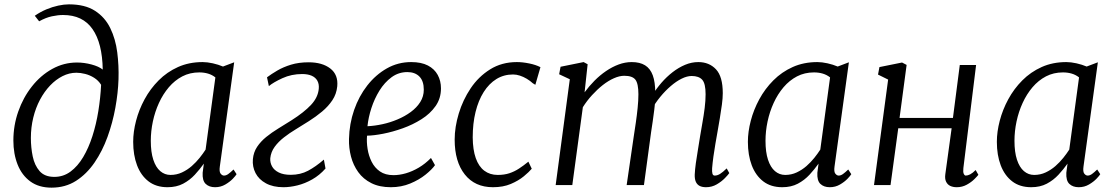

<svg xmlns="http://www.w3.org/2000/svg" viewBox="-20 -851 5130 883"><path d="M217 12Q158.5 12 119.5 -16.5Q80.5 -45 61 -94.2Q41.5 -143.5 41.5 -205Q41.5 -274 64 -338.2Q86.5 -402.5 126.8 -453.5Q167 -504.5 220.2 -534Q273.5 -563.5 334 -563.5Q367 -563.5 400.8 -554.5Q434.5 -545.5 452.5 -531Q451.5 -591.5 439.8 -638.2Q428 -685 405.5 -717.2Q383 -749.5 349.2 -765.8Q315.5 -782 270 -782Q246.5 -782 218.5 -776Q190.5 -770 160 -753L140 -778.5Q165 -796 193 -807.8Q221 -819.5 247.8 -825.2Q274.5 -831 297 -831Q371 -831 417 -801.2Q463 -771.5 487.2 -721.5Q511.5 -671.5 519.2 -610.5Q527 -549.5 525 -486.5Q523 -424 510.5 -355.2Q498 -286.5 474.5 -221.5Q451 -156.5 414.8 -103.5Q378.5 -50.5 329.5 -19.2Q280.5 12 217 12ZM230 -37.5Q271.5 -37.5 304.5 -62Q337.5 -86.5 362.5 -128.5Q387.5 -170.5 405 -225Q422.5 -279.5 432.2 -340Q442 -400.5 445 -461Q432.5 -481 413 -493.2Q393.5 -505.5 371.8 -511Q350 -516.5 331.5 -516.5Q298.5 -516.5 267.8 -501Q237 -485.5 210.5 -457.8Q184 -430 164 -392.5Q144 -355 133 -310Q122 -265 122 -216.5Q122 -172.5 130.5 -131.5Q139 -90.5 162.2 -64Q185.5 -37.5 230 -37.5Z M991 -85.5Q987.5 -61 994.8 -52.2Q1002 -43.5 1010 -43.5Q1020 -43.5 1030 -50.8Q1040 -58 1054 -71.5L1068 -50Q1064.5 -43.5 1051 -29.2Q1037.5 -15 1016.2 -2.5Q995 10 969 10Q942 10 926 -5.2Q910 -20.5 912 -56.5L917.5 -98.5Q899 -72.5 876 -47.5Q853 -22.5 822.2 -6.2Q791.5 10 750.5 10Q698 10 663 -17Q628 -44 610.2 -91Q592.5 -138 592.5 -198.5Q592.5 -245 605.8 -295.8Q619 -346.5 645 -394.5Q671 -442.5 709.5 -481.2Q748 -520 798.8 -542.8Q849.5 -565.5 912 -565.5Q933 -565.5 958.8 -559.8Q984.5 -554 1005.5 -545L1057 -564.5ZM970.5 -495Q955.5 -507 936.8 -512.5Q918 -518 896.5 -518Q853.5 -518 818.5 -499.8Q783.5 -481.5 756.5 -449.8Q729.5 -418 711 -377.5Q692.5 -337 683 -292.2Q673.5 -247.5 673.5 -203.5Q673.5 -151.5 685 -116.5Q696.5 -81.5 717 -64Q737.5 -46.5 764 -46.5Q792.5 -46.5 817 -58Q841.5 -69.5 861.8 -87.2Q882 -105 898 -125Q914 -145 925.5 -163Z M1283.5 10Q1236 10 1203.2 -7.8Q1170.5 -25.5 1155.2 -55Q1140 -84.5 1143 -119Q1146 -151 1162.5 -175.8Q1179 -200.5 1204.2 -221Q1229.5 -241.5 1259.8 -260Q1290 -278.5 1321 -298Q1378.5 -334.5 1410.5 -368.8Q1442.5 -403 1446 -443Q1448 -464.5 1439.5 -479.8Q1431 -495 1413.2 -502.8Q1395.5 -510.5 1369.5 -510.5Q1320.5 -510.5 1279 -491.5Q1237.5 -472.5 1216.5 -455L1208 -495.5Q1228 -510.5 1255.2 -526.5Q1282.5 -542.5 1318.2 -553.5Q1354 -564.5 1399.5 -564.5Q1462 -564.5 1499 -536Q1536 -507.5 1531 -454Q1527.5 -418.5 1508.5 -390Q1489.5 -361.5 1461 -337.8Q1432.5 -314 1401 -294.2Q1369.5 -274.5 1340.5 -256.5Q1312 -239.5 1286 -219.2Q1260 -199 1243 -175.5Q1226 -152 1223 -123.5Q1221.5 -103.5 1231 -86Q1240.5 -68.5 1262 -57.8Q1283.5 -47 1317 -47Q1361.5 -47 1396.8 -65.8Q1432 -84.5 1469.5 -117L1477 -76Q1449.5 -45 1416 -26Q1382.5 -7 1348.2 1.5Q1314 10 1283.5 10Z M1980.5 -91.5Q1966.5 -71.5 1937 -47.8Q1907.5 -24 1866.5 -7Q1825.5 10 1777.5 10Q1725 10 1687.8 -8.8Q1650.5 -27.5 1627.5 -59.5Q1604.5 -91.5 1594.2 -131Q1584 -170.5 1585 -211.5Q1586.5 -281.5 1608.5 -345Q1630.5 -408.5 1669.2 -458Q1708 -507.5 1759.2 -536.5Q1810.5 -565.5 1871 -565.5Q1917.5 -565.5 1947.8 -549.8Q1978 -534 1993 -506.5Q2008 -479 2008 -444.5Q2008 -398.5 1983.2 -363.2Q1958.5 -328 1918.5 -302.8Q1878.5 -277.5 1832.2 -261Q1786 -244.5 1742.5 -236Q1699 -227.5 1668 -227Q1665.5 -198 1670.5 -166.2Q1675.5 -134.5 1689.2 -107Q1703 -79.5 1727.5 -62.5Q1752 -45.5 1789.5 -45.5Q1817 -45.5 1846.5 -54Q1876 -62.5 1905.8 -80Q1935.5 -97.5 1962 -124.5ZM1853.5 -519.5Q1813 -519.5 1780.8 -495.8Q1748.5 -472 1725.2 -434.5Q1702 -397 1688 -353.8Q1674 -310.5 1670 -270.5Q1703 -272 1738.8 -279.8Q1774.5 -287.5 1808.2 -301.8Q1842 -316 1869.2 -336Q1896.5 -356 1912.8 -381.8Q1929 -407.5 1929 -438.5Q1929 -478.5 1908.8 -499Q1888.5 -519.5 1853.5 -519.5Z M2247 10Q2164 10 2117.5 -48.8Q2071 -107.5 2071 -209Q2071 -266.5 2089.8 -328.8Q2108.5 -391 2144.5 -444.8Q2180.5 -498.5 2234 -532Q2287.5 -565.5 2357 -565.5Q2383.5 -565.5 2414 -559.2Q2444.5 -553 2465.5 -542L2442 -461L2430.5 -468Q2418 -479.5 2402.5 -488.8Q2387 -498 2371 -503.2Q2355 -508.5 2339.5 -508.5Q2297 -508.5 2263 -487.5Q2229 -466.5 2204.5 -427.8Q2180 -389 2167 -336Q2154 -283 2154 -219Q2154.5 -162 2168 -123.8Q2181.5 -85.5 2207.2 -66Q2233 -46.5 2269 -46.5Q2299 -46.5 2322.5 -54.2Q2346 -62 2367 -75.8Q2388 -89.5 2410 -107.5L2425.5 -75Q2413.5 -60.5 2389 -40.2Q2364.5 -20 2329.2 -5Q2294 10 2247 10Z M2682.5 -555.5 2668.5 -426.5Q2689 -454.5 2714 -479.8Q2739 -505 2767.2 -524.2Q2795.5 -543.5 2825.2 -554.5Q2855 -565.5 2885.5 -565.5Q2922.5 -565.5 2946.5 -550.8Q2970.5 -536 2982 -504.8Q2993.5 -473.5 2993.5 -424Q2993.5 -420 2993.2 -415.8Q2993 -411.5 2992.8 -406.8Q2992.5 -402 2992 -397L2979 -411.5Q2997.5 -442 3021.5 -469.8Q3045.5 -497.5 3073.2 -519Q3101 -540.5 3130.8 -553Q3160.5 -565.5 3191.5 -565.5Q3241.5 -565.5 3272.8 -532.2Q3304 -499 3304 -422.5Q3304 -400 3300 -369.8Q3296 -339.5 3290.5 -307.2Q3285 -275 3280 -246Q3275.5 -220 3270.2 -190.2Q3265 -160.5 3261 -131.2Q3257 -102 3255 -77.5Q3254 -61 3256.5 -52.2Q3259 -43.5 3267 -43.5Q3279 -43.5 3291.5 -51.2Q3304 -59 3322 -76.5L3334 -55Q3329 -47.5 3314 -32Q3299 -16.5 3276.5 -3.2Q3254 10 3227 10Q3209 10 3197.2 3.8Q3185.5 -2.5 3180 -15.2Q3174.5 -28 3175 -47.5Q3176 -70.5 3180.2 -101Q3184.5 -131.5 3190 -164Q3195.5 -196.5 3200 -226Q3204.5 -254 3210.5 -287.2Q3216.5 -320.5 3220.8 -354.5Q3225 -388.5 3225 -417.5Q3225 -467 3209.5 -484.2Q3194 -501.5 3161 -501.5Q3139.5 -501.5 3114.8 -489.2Q3090 -477 3064.8 -455.2Q3039.5 -433.5 3016.5 -405.5Q2993.5 -377.5 2976 -346L2993.5 -394Q2992 -371 2988.8 -344.8Q2985.5 -318.5 2981.8 -292.8Q2978 -267 2974.5 -244L2941.5 0H2862L2894.5 -223Q2899 -252 2904 -286.2Q2909 -320.5 2912.5 -354.8Q2916 -389 2916 -417.5Q2916 -467 2902 -484.8Q2888 -502.5 2851 -502.5Q2829 -502.5 2803.5 -491.2Q2778 -480 2752.2 -459.8Q2726.5 -439.5 2702.8 -413.5Q2679 -387.5 2660.5 -358L2612 0H2535.5L2600.5 -486.5L2551.5 -509.5L2558 -544L2664 -565.5Z M3818 -85.5Q3814.5 -61 3821.8 -52.2Q3829 -43.5 3837 -43.5Q3847 -43.5 3857 -50.8Q3867 -58 3881 -71.5L3895 -50Q3891.5 -43.5 3878 -29.2Q3864.5 -15 3843.2 -2.5Q3822 10 3796 10Q3769 10 3753 -5.2Q3737 -20.5 3739 -56.5L3744.5 -98.5Q3726 -72.5 3703 -47.5Q3680 -22.5 3649.2 -6.2Q3618.5 10 3577.5 10Q3525 10 3490 -17Q3455 -44 3437.2 -91Q3419.5 -138 3419.5 -198.5Q3419.5 -245 3432.8 -295.8Q3446 -346.5 3472 -394.5Q3498 -442.5 3536.5 -481.2Q3575 -520 3625.8 -542.8Q3676.5 -565.5 3739 -565.5Q3760 -565.5 3785.8 -559.8Q3811.5 -554 3832.5 -545L3884 -564.5ZM3797.5 -495Q3782.5 -507 3763.8 -512.5Q3745 -518 3723.5 -518Q3680.5 -518 3645.5 -499.8Q3610.5 -481.5 3583.5 -449.8Q3556.5 -418 3538 -377.5Q3519.5 -337 3510 -292.2Q3500.5 -247.5 3500.5 -203.5Q3500.5 -151.5 3512 -116.5Q3523.5 -81.5 3544 -64Q3564.5 -46.5 3591 -46.5Q3619.5 -46.5 3644 -58Q3668.5 -69.5 3688.8 -87.2Q3709 -105 3725 -125Q3741 -145 3752.5 -163Z M4410.5 -78Q4408.5 -60 4412.2 -51.8Q4416 -43.5 4421.5 -43.5Q4430.5 -43.5 4441.8 -49.2Q4453 -55 4467 -69L4479.5 -47Q4475 -41 4461 -27Q4447 -13 4426 -1.5Q4405 10 4380 10Q4363 10 4350.2 4Q4337.5 -2 4331 -15.5Q4324.5 -29 4327.5 -50L4356.5 -261H4111L4075.5 0H3999.5L4064.5 -485L4018 -508L4024.5 -542.5L4128.5 -563.5L4149.5 -552.5L4117 -308.5H4362.5L4394 -552H4469Z M4963 -85.5Q4959.5 -61 4966.8 -52.2Q4974 -43.5 4982 -43.5Q4992 -43.5 5002 -50.8Q5012 -58 5026 -71.5L5040 -50Q5036.5 -43.5 5023 -29.2Q5009.5 -15 4988.2 -2.5Q4967 10 4941 10Q4914 10 4898 -5.2Q4882 -20.5 4884 -56.5L4889.5 -98.5Q4871 -72.5 4848 -47.5Q4825 -22.5 4794.2 -6.2Q4763.5 10 4722.5 10Q4670 10 4635 -17Q4600 -44 4582.2 -91Q4564.5 -138 4564.5 -198.5Q4564.5 -245 4577.8 -295.8Q4591 -346.5 4617 -394.5Q4643 -442.5 4681.5 -481.2Q4720 -520 4770.8 -542.8Q4821.5 -565.5 4884 -565.5Q4905 -565.5 4930.8 -559.8Q4956.5 -554 4977.5 -545L5029 -564.5ZM4942.5 -495Q4927.5 -507 4908.8 -512.5Q4890 -518 4868.5 -518Q4825.5 -518 4790.5 -499.8Q4755.5 -481.5 4728.5 -449.8Q4701.5 -418 4683 -377.5Q4664.5 -337 4655 -292.2Q4645.5 -247.5 4645.5 -203.5Q4645.5 -151.5 4657 -116.5Q4668.5 -81.5 4689 -64Q4709.5 -46.5 4736 -46.5Q4764.5 -46.5 4789 -58Q4813.5 -69.5 4833.8 -87.2Q4854 -105 4870 -125Q4886 -145 4897.5 -163Z"/></svg>

Font: Merriweather 24pt Light
Style: Italic
Weight: 300
Italic angle: -7.8°
Version: Version 2.101